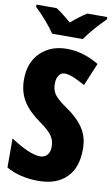

<svg xmlns="http://www.w3.org/2000/svg" viewBox="-102 -982 606 1042"><g transform="rotate(10 201.5 -461.0)"><path d="M401.9 -918.9Q329.6 -846.7 291.5 -790.5H122.6Q106.4 -815.4 75 -852.1Q43.5 -888.7 11.7 -918.9V-931.2H122.6Q152.3 -913.1 206.1 -866.7Q256.8 -910.6 292.5 -931.2H401.9ZM173.3 -123.5Q199.2 -123.5 212.9 -140.9Q226.6 -158.2 226.6 -183.3Q226.6 -208.5 219.2 -226.3Q211.9 -244.1 197.8 -259.3Q183.6 -274.4 171.1 -284.4Q158.7 -294.4 140.1 -307.6Q76.2 -352.5 45.7 -402.3Q15.1 -452.1 15.1 -520Q15.1 -613.8 71.5 -668.7Q127.9 -723.6 217.3 -723.6Q306.6 -723.6 393.6 -671.4L341.3 -545.9Q338.4 -547.4 326.2 -554Q314 -560.5 310.5 -562.3Q307.1 -564 296.4 -569.1Q285.6 -574.2 281.2 -576.2L268.1 -581.1Q246.6 -589.4 226.8 -589.4Q207 -589.4 195.6 -571.5Q184.1 -553.7 184.1 -528.6Q184.1 -503.4 190.4 -486.8Q196.8 -470.2 210 -456.1Q232.4 -432.6 265.1 -411.1Q330.1 -367.2 363 -318.6Q396 -270 396 -201.7Q396 -99.6 341.3 -45.2Q286.6 9.3 185.8 9.3Q85 9.3 9.8 -33.2V-193.4Q116.2 -123.5 173.3 -123.5Z"/></g></svg>

Font: Open Sans Hebrew Condensed Extra Bold
Style: Regular
Weight: 800
Width: 3
Foundry: Ascender Corporation, Yanek Iontef
Version: Version 2.001;PS 002.001;hotconv 1.0.70;makeotf.lib2.5.58329